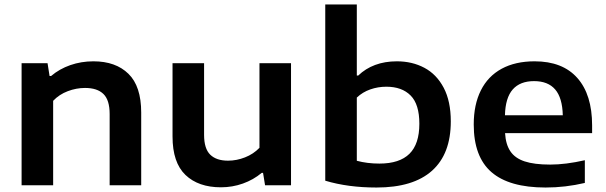

<svg xmlns="http://www.w3.org/2000/svg" viewBox="-20 -828 2706 858"><path d="M76.5 -545.5H192.5L201.5 -488.5H208.5Q245.5 -520 294.2 -537Q343 -554 397.5 -554Q497 -554 554 -498.2Q611 -442.5 611 -325V0H470V-318.5Q470 -381 442.2 -408Q414.5 -435 360 -435Q321 -435 282.8 -420.5Q244.5 -406 217.5 -377.5V0H76.5Z M751 -218V-545.5H892V-225.5Q892 -163.5 919.5 -136.8Q947 -110 999 -110Q1037.5 -110 1075 -124.8Q1112.5 -139.5 1139.5 -167.5V-545.5H1280.5V0H1164.5L1155.5 -55.5H1149.5Q1112.5 -24.5 1065.5 -7.8Q1018.5 9 967.5 9Q866.5 9 808.8 -46.2Q751 -101.5 751 -218Z M1433.5 -20.5V-808H1574.5V-490.5H1581Q1613 -521.5 1656.5 -537.8Q1700 -554 1753.5 -554Q1822 -554 1876.5 -525Q1931 -496 1962.8 -435.8Q1994.5 -375.5 1994.5 -285.5Q1994.5 -140 1910.5 -65Q1826.5 10 1662.5 10Q1535 10 1433.5 -20.5ZM1854 -275Q1854 -362 1815 -401.2Q1776 -440.5 1706.5 -440.5Q1669 -440.5 1634.8 -428.5Q1600.5 -416.5 1574.5 -392V-109.5Q1621 -97 1675.5 -97Q1765.5 -97 1809.8 -140.8Q1854 -184.5 1854 -275Z M2626 -233H2237Q2240 -182.5 2260.8 -151.8Q2281.5 -121 2324.5 -106.8Q2367.5 -92.5 2438.5 -92.5Q2508 -92.5 2593.5 -112V-10.5Q2506.5 10 2418 10Q2255.5 10 2176.2 -58.8Q2097 -127.5 2097 -271.5Q2097 -360.5 2128.8 -424Q2160.5 -487.5 2221.8 -520.8Q2283 -554 2369 -554Q2494 -554 2560 -479.5Q2626 -405 2626 -267.5ZM2236.5 -313H2495Q2493 -391 2461 -428.2Q2429 -465.5 2366.5 -465.5Q2304 -465.5 2271.2 -428.2Q2238.5 -391 2236.5 -313Z"/></svg>

Font: Encode Sans Expanded SemiBold
Style: Regular
Weight: 600
Width: 7
Designer: Multiple Designers
Foundry: Impallari Type
Version: Version 2.000